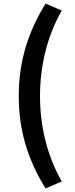

<svg xmlns="http://www.w3.org/2000/svg" viewBox="-20 -853 418 1075"><path d="M235 202 326 163C242 17 204 -151 204 -315C204 -479 242 -648 326 -794L235 -833C140 -678 85 -515 85 -315C85 -115 140 48 235 202Z"/></svg>

Font: Noto Sans CJK SC
Style: Bold
Weight: 700
Designer: Ryoko NISHIZUKA 西塚涼子 (kana, bopomofo & ideographs); Paul D. Hunt (Latin, Greek & Cyrillic); Sandoll Communications 산돌커뮤니
Foundry: Adobe
Version: Version 2.004;hotconv 1.0.118;makeotfexe 2.5.65603